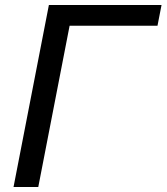

<svg xmlns="http://www.w3.org/2000/svg" viewBox="-20 -749 667 769"><path d="M175.8 -729H627L610.8 -646H258.8L133.3 0H34.2Z"/></svg>

Font: Hack
Style: Italic
Weight: 400
Italic angle: -11°
Monospace: yes
Designer: Christopher Simpkins
Foundry: Christopher Simpkins
Version: Version 2.019; ttfautohint (v1.4.1) -l 4 -r 80 -G 350 -x 0 -